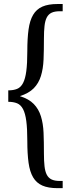

<svg xmlns="http://www.w3.org/2000/svg" viewBox="-20 -747 338 975"><path d="M22 -288.1Q48.3 -288.1 66.9 -295.7Q85.4 -303.2 96.9 -325Q108.4 -346.7 113.5 -385.5Q118.7 -424.3 118.7 -487.3Q118.7 -551.8 125 -597.4Q131.3 -643.1 148.2 -671.6Q165 -700.2 195.1 -713.4Q225.1 -726.6 272.5 -726.6H298.3V-689.9H283.7Q257.8 -689.9 241.9 -682.4Q226.1 -674.8 217.5 -658.2Q209 -641.6 206.1 -615.2Q203.1 -588.9 203.1 -551.3Q203.1 -492.7 201.2 -445.1Q199.2 -397.5 187.7 -360.8Q176.3 -324.2 151.4 -298.8Q126.5 -273.4 81.1 -258.8Q126.5 -244.6 151.4 -219Q176.3 -193.4 187.7 -156.7Q199.2 -120.1 201.2 -72.8Q203.1 -25.4 203.1 33.2Q203.1 70.8 206.1 97.2Q209 123.5 217.5 140.1Q226.1 156.7 241.9 164.3Q257.8 171.9 283.7 171.9H298.3V208.5H272.5Q225.1 208.5 195.1 195.3Q165 182.1 148.2 153.6Q131.3 125 125 79.3Q118.7 33.7 118.7 -30.8Q118.7 -93.8 113.5 -132.6Q108.4 -171.4 96.9 -193.1Q85.4 -214.8 66.9 -222.4Q48.3 -230 22 -230Z"/></svg>

Font: Arian AMU Serif
Style: Regular
Weight: 400
Designer: Ruben Hakobyan (Tarumian)
Foundry: Ruben Hakobyan (Tarumian)
Version: Version 1.002